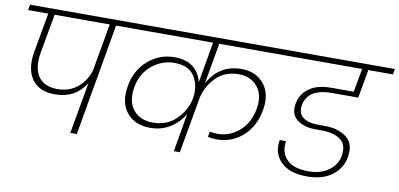

<svg xmlns="http://www.w3.org/2000/svg" viewBox="-71 -960 2472 1191"><g transform="rotate(10 1165.5 -364.5)"><path d="M291 -254Q367 -254 420 -299.5Q473 -345 490 -414L541 -705H194L150 -460Q133 -363 169 -308.5Q205 -254 291 -254ZM27 -705 33 -740H739L733 -705H581L458 0H417L474 -323Q408 -219 281 -219Q180 -219 135 -283.5Q90 -348 110 -460L154 -705Z M1069 0 1111 -242Q1080 -187 1025 -152Q970 -117 897 -117Q802 -117 750.5 -180Q699 -243 718 -349Q736 -452 808 -513.5Q880 -575 974 -575Q1048 -575 1091.5 -539.5Q1135 -504 1147 -448L1192 -705H669L675 -740H1751L1744 -705H1231L1186 -448Q1255 -575 1396 -575Q1486 -575 1537 -512.5Q1588 -450 1570 -348Q1551 -241 1481.5 -179.5Q1412 -118 1319 -118Q1290 -118 1262 -124L1268 -158Q1291 -153 1318 -153Q1394 -153 1454 -205.5Q1514 -258 1530 -349Q1545 -435 1502.5 -487.5Q1460 -540 1384 -540Q1297 -540 1242 -485Q1187 -430 1170 -356L1107 0ZM909 -152Q999 -152 1056 -209Q1113 -266 1128 -337L1131 -357Q1140 -430 1103.5 -485Q1067 -540 978 -540Q900 -540 837 -488Q774 -436 759 -349Q743 -257 786 -204.5Q829 -152 909 -152Z M1682 -705 1688 -740H2331L2325 -705H2170L2138 -526H1974Q1822 -526 1802 -421Q1793 -367 1826.5 -342Q1860 -317 1919 -317H1963Q2049 -317 2101.5 -276.5Q2154 -236 2139 -151Q2126 -79 2066.5 -34Q2007 11 1909 11Q1798 11 1743.5 -44Q1689 -99 1704 -182H1744Q1732 -112 1774.5 -67Q1817 -22 1913 -22Q1990 -22 2040 -59Q2090 -96 2100 -152Q2112 -224 2068.5 -255Q2025 -286 1952 -286H1909Q1839 -286 1794.5 -320Q1750 -354 1762 -422Q1771 -472 1804.5 -503.5Q1838 -535 1877.5 -546Q1917 -557 1965 -557H2104L2131 -705Z"/></g></svg>

Font: Poppins ExtraLight
Style: Italic
Weight: 275
Italic angle: -10°
Designer: Ninad Kale (Devanagari), Jonny Pinhorn (Latin)
Foundry: Indian Type Foundry
Version: Version 3.200;PS 1.000;hotconv 16.6.54;makeotf.lib2.5.65590